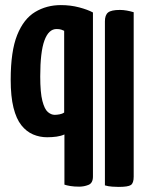

<svg xmlns="http://www.w3.org/2000/svg" viewBox="-20 -730 574 754"><path d="M291 3Q271 3 256 0.5Q241 -2 233 -5V-202Q220 -196 202.5 -193.5Q185 -191 165 -191Q136 -191 110 -202Q84 -213 64 -238Q44 -263 33 -307Q22 -351 22 -417Q22 -529 47.5 -592.5Q73 -656 118 -683Q163 -710 219 -710Q257 -710 291 -701Q325 -692 345 -681V-37Q345 -11 327.5 -4Q310 3 291 3ZM195 -279Q203 -279 214 -281Q225 -283 232 -288V-609Q228 -611 221 -613.5Q214 -616 202 -616Q171 -616 154.5 -571Q138 -526 138 -430Q138 -366 146.5 -333.5Q155 -301 168 -290Q181 -279 195 -279ZM446 4Q437 4 421 3Q405 2 392 -2V-646Q392 -671 404.5 -681Q417 -691 451 -691Q464 -691 478 -688.5Q492 -686 505 -682V-36Q505 -11 494 -3.5Q483 4 446 4Z"/></svg>

Font: Yanone Kaffeesatz ExtraLight
Style: Bold
Weight: 700
Version: Version 2.003